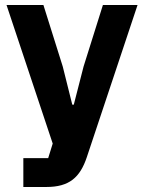

<svg xmlns="http://www.w3.org/2000/svg" viewBox="-20 -545 574 765"><path d="M390 -525H528L326 81C299 162 256 200 165 200H73V85H172L190 27L6 -525H153L230 -280L268 -128H274L313 -280Z"/></svg>

Font: Plexus Sans Bold
Style: Regular
Weight: 700
Version: Version 2.001;PS 002.001;hotconv 1.0.70;makeotf.lib2.5.58329